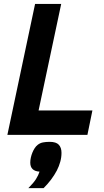

<svg xmlns="http://www.w3.org/2000/svg" viewBox="-20 -696 537 991"><path d="M18.1 0 161.1 -675.8H295.9L179.2 -126H457L431.2 0ZM126.5 274.9Q153.3 248 165.8 228.3Q178.2 208.5 184.1 189.9Q136.2 187 136.2 143.1Q136.2 130.9 139.2 117.4Q142.1 104 147.2 91.6Q152.3 79.1 159.2 68.6Q166 58.1 174.3 51.8Q186.5 42 201.7 39.1Q216.8 36.1 236.3 36.1Q269.5 36.1 283.4 51Q297.4 65.9 297.4 92.8Q297.4 116.2 291 139.2Q284.7 162.1 273.4 184.1Q248 232.4 205.1 274.9Z"/></svg>

Font: Clear Sans
Style: Bold Italic
Weight: 700
Italic angle: -12°
Foundry: Intel Corporation
Version: Version 1.00